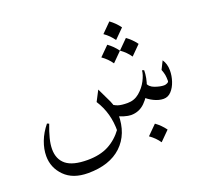

<svg xmlns="http://www.w3.org/2000/svg" viewBox="-105 -524 873 823"><g transform="rotate(-20 331.5 -112.0)"><path d="M527.3 -100.6Q533.2 -81.1 557.1 -72.5Q581.1 -64 598.6 -64Q605.5 -64 612.8 -67.6Q620.1 -71.3 620.1 -76.2Q620.1 -93.3 618.2 -104Q616.2 -114.7 610.4 -129.9L628.9 -167Q643.6 -146 643.6 -115.7Q643.6 -91.3 635.5 -66.9Q627.4 -42.5 612.5 -26.4Q597.7 -10.3 577.1 -10.3Q556.2 -10.3 533.2 -21.5Q510.3 -32.7 494.1 -49.3ZM346.7 -72.3Q366.7 -56.6 382.3 -51.5Q397.9 -46.4 425.8 -46.4Q456.5 -46.4 479.7 -65.9Q502.9 -85.4 516.4 -111.6Q529.8 -137.7 531.2 -157.2L540 -154.3Q540 -120.1 526.1 -82.5Q512.2 -44.9 485.8 -18.8Q459.5 7.3 421.9 7.3Q409.7 7.3 390.1 1.5Q370.6 -4.4 358.4 -12.7ZM326.7 -143.6Q345.2 -106.4 358.4 -77.4Q371.6 -48.3 371.6 -14.2Q371.6 75.7 317.1 127Q262.7 178.2 164.1 178.2Q95.2 178.2 57.4 139.9Q19.5 101.6 19.5 48.3Q19.5 16.6 32.2 -17.1Q44.9 -50.8 70.3 -82L79.1 -78.1Q66.9 -46.9 60.1 -20Q53.2 6.8 53.2 29.3Q53.2 75.2 83.7 99.9Q114.3 124.5 181.2 124.5Q237.8 124.5 277.1 104Q316.4 83.5 345.2 43.9L342.8 53.7Q344.2 -30.3 301.8 -95.7ZM471.2 -401.9Q495.6 -384.3 513.7 -359.4L471.2 -316.9Q454.6 -341.3 428.7 -359.4ZM428.7 -311Q453.1 -293.5 471.2 -268.6L428.7 -226.1Q412.1 -250.5 386.2 -268.6ZM513.7 -311Q538.1 -293.5 556.2 -268.6L513.7 -226.1Q497.1 -250.5 471.2 -268.6ZM504.9 76.7Q529.3 94.2 547.4 119.1L504.9 161.6Q488.3 137.2 462.4 119.1Z"/></g></svg>

Font: Lateef ExtraLight
Style: Regular
Weight: 200
Designer: SIL International
Foundry: SIL International
Version: Version 4.200